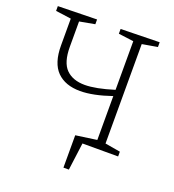

<svg xmlns="http://www.w3.org/2000/svg" viewBox="-152 -813 995 1098"><g transform="rotate(20 345.5 -264.0)"><path d="M631 -666 538 -650V-45L631 -29V0H414L392 167H359V-30L487 -48V-315Q376 -277 298 -277Q207 -277 157 -327.5Q107 -378 107 -485V-648L13 -661V-690L250 -695V-666L157 -649V-495Q157 -400 197.5 -359.5Q238 -319 311 -319Q378 -319 487 -353V-649L395 -661V-690L631 -695Z"/></g></svg>

Font: Bitter Pro Light
Style: Regular
Weight: 300
Designer: Sol Matas, and Bitter project Authors
Foundry: Sol Matas
Version: Version 1.010